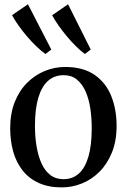

<svg xmlns="http://www.w3.org/2000/svg" viewBox="-20 -844 578 876"><path d="M26.5 -258.5Q26.5 -327 47.5 -379.2Q68.5 -431.5 104.5 -467Q140.5 -502.5 185.2 -520.5Q230 -538.5 277 -538.5Q359 -538.5 411 -502.8Q463 -467 487.5 -406Q512 -345 512 -269.5Q512 -201 490.8 -148.5Q469.5 -96 434 -60.5Q398.5 -25 353.8 -7Q309 11 262 11Q201 11 156.2 -9.5Q111.5 -30 82.8 -66.8Q54 -103.5 40.2 -152.5Q26.5 -201.5 26.5 -258.5ZM269.5 -26.5Q311 -26.5 339.8 -52.2Q368.5 -78 383.5 -129.5Q398.5 -181 398.5 -258.5Q398.5 -307 391.8 -350.8Q385 -394.5 369.8 -428.2Q354.5 -462 330.2 -481.5Q306 -501 270.5 -501Q228.5 -501 199.5 -475.5Q170.5 -450 155 -398.8Q139.5 -347.5 139.5 -269.5Q139.5 -220.5 146.8 -176.8Q154 -133 169.2 -99Q184.5 -65 209.2 -45.8Q234 -26.5 269.5 -26.5ZM187 -598Q169 -610.5 147 -631.5Q125 -652.5 103.2 -678Q81.5 -703.5 63.5 -729Q45.5 -754.5 35 -775L107.5 -824.5L214 -618L188 -598ZM367 -598Q349.5 -610.5 328 -631.5Q306.5 -652.5 285.2 -678Q264 -703.5 246.2 -728.8Q228.5 -754 218 -774.5L290.5 -824.5L394 -618L368 -598Z"/></svg>

Font: Merriweather 96pt
Style: Regular
Weight: 400
Version: Version 2.100